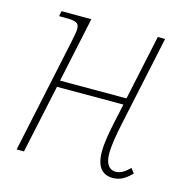

<svg xmlns="http://www.w3.org/2000/svg" viewBox="-86 -618 687 709"><g transform="rotate(15 257.0 -263.0)"><path d="M406 10C435 10 455 -4 477 -26L463 -44C444 -24 427 -15 410 -15C386 -15 370 -34 370 -74C370 -108 378 -150 387 -193L460 -536H432L379 -287H125L178 -536H64L60 -516H81C122 -516 137 -513 137 -487C137 -476 133 -459 129 -438L36 0H64L120 -262H374L359 -193C349 -146 342 -107 342 -74C342 -15 366 10 406 10Z"/></g></svg>

Font: Noto Serif SemiCondensed Thin
Style: Italic
Weight: 100
Width: 4
Italic angle: -12°
Designer: Monotype Design Team
Foundry: Monotype Imaging Inc.
Version: Version 2.013